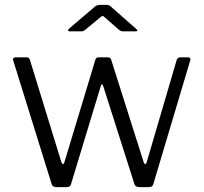

<svg xmlns="http://www.w3.org/2000/svg" viewBox="-20 -764 831 784"><path d="M757 -518 606 -12Q603 0 589 0H549Q533 0 529 -12L402 -411Q399 -420 396 -420Q394 -420 391 -411L270 -12Q267 0 253 0H211Q194 0 191 -12L34 -517L33 -521Q33 -525 36 -527.5Q39 -530 44 -530H88Q99 -530 102 -520L230 -104Q233 -94 237 -94Q241 -94 244 -105L370 -522Q373 -530 383 -530H420Q431 -530 434 -520L566 -104Q569 -94 573 -94Q577 -94 580 -105L702 -521Q707 -530 717 -530H748Q753 -530 756 -526.5Q759 -523 757 -518ZM409 -692Q402 -699 399 -699Q396 -699 388 -692L329 -643Q324 -639 321 -637.5Q318 -636 312 -636H265Q259 -636 258 -639Q257 -642 262 -647L364 -734Q374 -744 386 -744H417Q424 -744 429 -740Q434 -736 435 -735L535 -647Q548 -636 534 -636H482Q473 -636 465 -643Z"/></svg>

Font: Libre Franklin Light
Style: Regular
Weight: 300
Designer: Pablo Impallari, Rodrigo Fuenzalida
Foundry: Impallari Type
Version: Version 1.002; ttfautohint (v1.5)